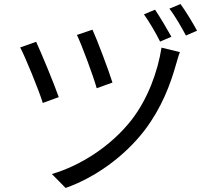

<svg xmlns="http://www.w3.org/2000/svg" viewBox="-20 -874 1040 951"><path d="M438 -727 361 -701C386 -649 443 -495 459 -437L537 -465C520 -521 460 -680 438 -727ZM871 -616 780 -638C761 -518 712 -383 630 -278C529 -150 380 -54 237 -12L305 57C447 7 595 -96 698 -231C780 -340 823 -452 853 -559C858 -575 864 -599 871 -616ZM159 -667 80 -639C104 -595 173 -426 192 -364L271 -393C248 -459 185 -611 159 -667ZM748 -826 693 -803C718 -768 753 -709 773 -668L829 -692C808 -730 771 -792 748 -826ZM874 -854 819 -831C846 -797 879 -739 901 -698L956 -722C935 -761 899 -820 874 -854Z"/></svg>

Font: Source Han Sans JP
Style: Regular
Weight: 400
Designer: Ryoko NISHIZUKA 西塚涼子 (kana, bopomofo & ideographs); Paul D. Hunt (Latin, Greek & Cyrillic); Sandoll Communications 산돌커뮤니
Foundry: Adobe
Version: Version 2.004;hotconv 1.0.118;makeotfexe 2.5.65603